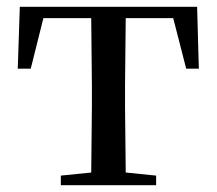

<svg xmlns="http://www.w3.org/2000/svg" viewBox="-20 -542 635 562"><path d="M246 0H437V-28L348 -37L346 -230V-292L348 -489H487L525 -341H562L557 -522H38L32 -341H70L107 -489H247L249 -292V-230L247 -37L158 -28V0Z"/></svg>

Font: Source Han Serif SC Medium
Style: Regular
Weight: 500
Designer: Ryoko NISHIZUKA 西塚涼子 (kana & ideographs); Frank Grießhammer (Latin, Greek & Cyrillic); Wenlong ZHANG 张文龙 (bopomofo); San
Foundry: Adobe
Version: Version 2.003;hotconv 1.1.1;makeotfexe 2.6.0